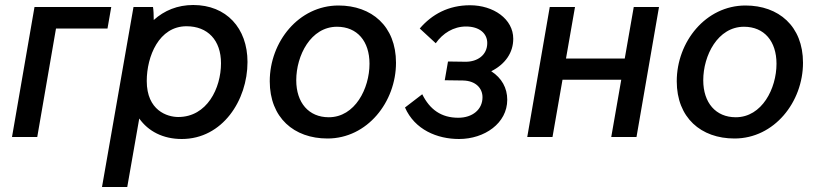

<svg xmlns="http://www.w3.org/2000/svg" viewBox="-20 -548 3278 768"><path d="M28 0H129L204 -434H410L425 -520H118Z M388 200H489L537 -74C573 -23 632 8 707 8C870 8 970 -147 970 -300C970 -436 885 -528 753 -528C690 -528 637 -506 595 -468C595 -488 594 -508 592 -520H514ZM693 -80C649 -80 567 -106 567 -224C567 -323 616 -443 726 -443C811 -443 864 -387 864 -295C864 -195 808 -80 693 -80Z M1290 6C1449 6 1564 -140 1564 -297C1564 -444 1466 -526 1334 -526C1175 -526 1059 -381 1059 -223C1059 -77 1156 6 1290 6ZM1295 -79C1215 -79 1165 -137 1165 -227C1165 -326 1223 -441 1328 -441C1409 -441 1458 -383 1458 -293C1458 -194 1400 -79 1295 -79Z M1816 8C1918 8 2009 -55 2009 -149C2009 -196 1987 -236 1945 -263C2002 -292 2033 -338 2033 -393C2033 -472 1954 -527 1860 -527C1774 -527 1708 -491 1659 -434L1723 -375C1751 -415 1794 -442 1844 -442C1898 -442 1929 -414 1929 -376C1929 -327 1889 -301 1843 -301L1772 -302L1759 -227L1832 -226C1883 -225 1910 -195 1910 -159C1910 -110 1870 -77 1813 -77C1745 -77 1699 -110 1669 -171L1600 -118C1639 -29 1729 8 1816 8Z M2515 -520 2479 -314H2244L2280 -520H2179L2089 0H2190L2230 -229H2465L2425 0H2526L2616 -520Z M2918 6C3077 6 3192 -140 3192 -297C3192 -444 3094 -526 2962 -526C2803 -526 2687 -381 2687 -223C2687 -77 2784 6 2918 6ZM2923 -79C2843 -79 2793 -137 2793 -227C2793 -326 2851 -441 2956 -441C3037 -441 3086 -383 3086 -293C3086 -194 3028 -79 2923 -79Z"/></svg>

Font: Fixel Text 20240404 Medium
Style: Italic
Weight: 500
Width: 4
Italic angle: -10°
Designer: AlfaBravo + MacPaw
Foundry: Kyrylo Tkachov, Marchela Mozhyna, Serhii Makarenko, Maria Weinstein, Zakhar Kryvoshyya
Version: Version 1.211;Glyphs 3.2 (3225)